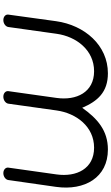

<svg xmlns="http://www.w3.org/2000/svg" viewBox="221 -886 665 1147"><g transform="rotate(90 553.5 -312.5)"><path d="M1055.5 -29.6C1055.5 -29.6 1072.4 -144.4 1096.4 -315.2C1120.4 -486 1040.3 -624.6 873.2 -624.6C760 -624.6 688.9 -562.7 623.9 -471.1C584.7 -562.7 531 -624.6 417.9 -624.6C250.7 -624.6 130.6 -486 106.6 -315.2C82.6 -144.4 67.2 -29.6 67.2 -29.6C65 -13.7 79.2 0 100.1 0C121 0 139.1 -13.9 141.4 -29.9C141.4 -29.9 165.1 -199 181.8 -317.9C198.5 -436.9 279.7 -542.1 405.5 -542.1C531.2 -542.1 581.7 -436.9 565 -317.9C548.3 -199 524.5 -29.9 524.5 -29.9C522.3 -13.9 536.5 0 557.4 0C557.5 0 557.6 0 557.7 0C557.9 0 558 0 558.1 0C579 0 597.1 -13.9 599.4 -29.9C599.4 -29.9 623.1 -199 639.8 -317.9C656.5 -436.9 736.7 -542.1 862.4 -542.1C988.1 -542.1 1038.7 -436.9 1022 -317.9C1005.2 -199 981.4 -29.9 981.4 -29.9C979.2 -13.9 993.4 0 1014.3 0C1035.2 0 1053.3 -13.7 1055.5 -29.6Z"/></g></svg>

Font: Hi.
Style: Tall Oblique
Weight: 400
Designer: Mew Too, Robert Jablonski
Foundry: Cannot Into Space Fonts
Version: Version 1.996